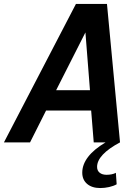

<svg xmlns="http://www.w3.org/2000/svg" viewBox="-67 -720 687 971"><path d="M-47 0 317 -700H474L540 0Q482 31 453 62Q424 93 424 124Q424 143 437 153.5Q450 164 472 164Q485 164 497.5 161.5Q510 159 519 154L523 212Q507 221 484.5 226Q462 231 440 231Q398 231 373.5 210Q349 189 349 153Q349 112 378.5 73.5Q408 35 467 0H407L394 -161H166L85 0ZM217 -264H388L365 -556Z"/></svg>

Font: Red Hat Mono SemiBold
Style: Italic
Weight: 600
Italic angle: -12°
Monospace: yes
Designer: Pentagram, MCKL
Foundry: MCKL
Version: Version 1.030